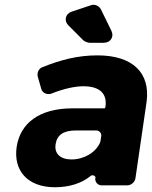

<svg xmlns="http://www.w3.org/2000/svg" viewBox="-20 -780 640 808"><path d="M356 -600H417C445 -600 461 -625 449 -650L405 -740C398 -755 378 -764 363 -758L282 -731C255 -722 248 -693 268 -673L331 -610C335 -606 350 -600 356 -600ZM390 -547C309 -547 237 -529 158 -497C142 -491 135 -473 139 -457L154 -405C159 -388 179 -380 196 -386C246 -406 294 -417 331 -417C401 -417 431 -385 424 -332L423 -328C423 -326 421 -324 419 -324H281C147 -323 65 -263 50 -161C36 -62 96 8 211 8C271 8 323 -8 362 -40C369 -46 383 -40 382 -31H381C379 -14 391 0 408 0H516C532 0 548 -14 550 -30L597 -352C613 -474 538 -547 390 -547ZM281 -109C233 -109 208 -134 214 -173C220 -213 248 -231 300 -231H385C398 -231 408 -220 406 -207L403 -187C403 -186 401 -180 401 -180C383 -138 333 -109 281 -109Z"/></svg>

Font: Trueno
Style: RoundBdIt
Weight: 700
Designer: Julieta Ulanovsky, Jasper
Foundry: Julieta Ulanovsky, Cannot Into Space Fonts
Version: Version 3.001